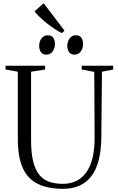

<svg xmlns="http://www.w3.org/2000/svg" viewBox="-20 -1145 724 1174"><path d="M366 9.5Q273.5 9.5 212 -20.2Q150.5 -50 119.8 -116.8Q89 -183.5 89 -294V-706.5L14 -720V-743H256V-720L170 -706.5V-289Q170 -207 183.8 -154.5Q197.5 -102 223.2 -72.8Q249 -43.5 284.8 -32.2Q320.5 -21 364.5 -21Q425 -21 468.5 -51.8Q512 -82.5 535.2 -144.8Q558.5 -207 558.5 -301L556.5 -705.5L479.5 -720V-743H672V-720L603.5 -706.5L599.5 -305Q598.5 -223.5 583 -164Q567.5 -104.5 537.5 -66.2Q507.5 -28 464.5 -9.2Q421.5 9.5 366 9.5ZM263 -811Q240 -811 229.8 -827Q219.5 -843 219.5 -865.5Q219.5 -890.5 233.8 -910Q248 -929.5 271 -929.5H272Q296 -929.5 306 -913.5Q316 -897.5 316 -875Q316 -850 301.8 -830.5Q287.5 -811 264 -811ZM435.5 -811Q412 -811 401.8 -827Q391.5 -843 391.5 -865.5Q391.5 -890.5 405.8 -910Q420 -929.5 443 -929.5H444Q467.5 -929.5 477.8 -913.5Q488 -897.5 488 -875Q488 -850 473.8 -830.5Q459.5 -811 436.5 -811ZM358 -943Q338.5 -952 314.5 -967.8Q290.5 -983.5 266.5 -1002.8Q242.5 -1022 222.5 -1041.2Q202.5 -1060.5 191 -1075.5L247 -1125L374.5 -957.5L359 -943Z"/></svg>

Font: Merriweather 120pt Light
Style: Regular
Weight: 300
Version: Version 2.100